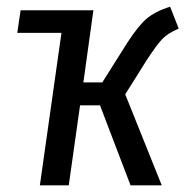

<svg xmlns="http://www.w3.org/2000/svg" viewBox="-20 -558 581 578"><path d="M421 -376 357 -274 467 0H373L281 -241H221L187 0H100L165 -459H32L42 -527H262L261 -526L231 -310H288L363 -429Q396 -480 421 -501.5Q446 -523 492 -538L518 -472Q485 -458 468 -440Q451 -422 421 -376Z"/></svg>

Font: Fira Sans Condensed
Style: Italic
Weight: 400
Width: 3
Italic angle: -8°
Designer: bBox Type GmbH & Carrois Corporate GbR & Edenspiekermann AG
Foundry: bBox Type GmbH & Carrois Corporate GbR & Edenspiekermann AG
Version: Version 4.301